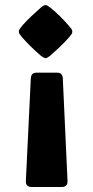

<svg xmlns="http://www.w3.org/2000/svg" viewBox="-20 -542 367 761"><path d="M207 -253.9Q228 -253.9 229 -230.5L247.6 175.3Q248.5 199.2 224.6 199.2H105.5Q81.5 199.2 82.5 175.3L102.1 -230.5Q103 -253.9 124 -253.9ZM266.6 -416.5Q266.6 -410.2 262.5 -405Q258.3 -399.9 251.5 -391.6Q236.8 -375 217.8 -356.7Q198.7 -338.4 179.2 -321.3Q166.5 -311.5 160.6 -311.5Q154.8 -311.5 141.6 -321.3Q100.6 -356.9 69.8 -391.6Q63.5 -399.9 59.1 -405Q54.7 -410.2 54.7 -416.5Q54.7 -423.3 59.3 -428.7Q64 -434.1 70.3 -442.9Q84.5 -459 103.3 -476.8Q122.1 -494.6 141.6 -511.7Q153.8 -522 160.6 -522Q166 -522 179.7 -511.7Q200.7 -494.6 218.8 -476.6Q236.8 -458.5 251.5 -441.4Q258.3 -433.1 262.5 -428.2Q266.6 -423.3 266.6 -416.5Z"/></svg>

Font: ADLaM Display
Style: Regular
Weight: 400
Designer: Mark Jamra, Neil Patel, Concept: Andrew Footit
Foundry: Microsoft
Version: Version 2.000; ttfautohint (v1.8.4.7-5d5b);gftools[0.9.28]